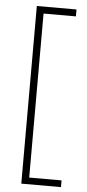

<svg xmlns="http://www.w3.org/2000/svg" viewBox="-59 -749 428 940"><g transform="rotate(5 155.0 -278.5)"><path d="M278 158V125H119V-681H278V-715H83V158Z"/></g></svg>

Font: Noto Sans Gujarati Condensed ExtraLight
Style: Regular
Weight: 200
Width: 3
Designer: Jelle Bosma - Monotype Design Team, Universal Thirst
Foundry: Monotype Imaging Inc.
Version: Version 2.106